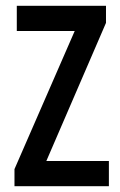

<svg xmlns="http://www.w3.org/2000/svg" viewBox="-20 -643 415 663"><path d="M30 0H356V-87H140L346 -564V-623H38V-536H238L30 -59Z"/></svg>

Font: Inconsolata Condensed
Style: Bold
Weight: 700
Width: 3
Monospace: yes
Designer: Raph Levien, Cyreal, Brenton Simpson
Foundry: Raph Levien, Cyreal, Google
Version: Version 3.100